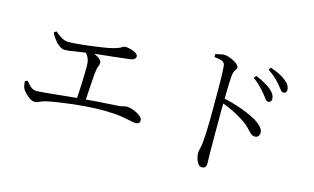

<svg xmlns="http://www.w3.org/2000/svg" viewBox="-94 -1024 2187 1336"><g transform="rotate(15 1000.0 -355.5)"><path d="M184 -96Q169 -96 150.5 -108Q132 -120 117 -135.5Q102 -151 96 -162Q90 -172 87.5 -185Q85 -198 83 -217L102 -225Q118 -205 136 -188.5Q154 -172 181 -172Q196 -172 239 -176Q282 -180 343.5 -186.5Q405 -193 474.5 -199.5Q544 -206 614.5 -211Q685 -216 745 -219Q766 -220 779 -223Q792 -226 799.5 -228Q807 -230 813 -230Q829 -230 849 -224.5Q869 -219 888 -209Q907 -199 920 -187Q933 -175 933 -161Q933 -148 925 -141.5Q917 -135 903 -135Q890 -135 864 -141Q838 -147 799 -153.5Q760 -160 709 -161Q677 -163 632 -162Q587 -161 535 -157Q483 -153 432.5 -147Q382 -141 337.5 -134Q293 -127 262 -120Q234 -113 218 -104.5Q202 -96 184 -96ZM463 -176Q465 -203 467 -238.5Q469 -274 470.5 -311Q472 -348 472.5 -379.5Q473 -411 473 -430Q473 -463 464 -484.5Q455 -506 432 -529L448 -545Q466 -540 485.5 -532.5Q505 -525 521 -516.5Q537 -508 547 -497.5Q557 -487 557 -476Q557 -463 550.5 -449Q544 -435 542 -413Q539 -395 537 -366Q535 -337 532.5 -303.5Q530 -270 528.5 -237Q527 -204 525 -177ZM295 -499Q277 -499 262.5 -509Q248 -519 233 -532Q223 -544 210.5 -561Q198 -578 190 -598L207 -609Q231 -588 255 -573.5Q279 -559 307 -559Q337 -559 396 -565Q455 -571 530 -582Q588 -590 618.5 -598.5Q649 -607 662.5 -613.5Q676 -620 682 -624.5Q688 -629 698 -629Q712 -629 728 -625.5Q744 -622 758.5 -616Q773 -610 782 -602Q791 -594 791 -585Q791 -574 783 -566Q775 -558 754 -555Q739 -553 705.5 -549Q672 -545 630 -540.5Q588 -536 546 -531.5Q504 -527 471 -523Q410 -515 363 -507Q316 -499 295 -499Z M1755 -517Q1743 -517 1733 -531.5Q1723 -546 1707 -565Q1691 -584 1670 -606Q1649 -628 1616 -652L1630 -669Q1668 -654 1696.5 -637.5Q1725 -621 1744 -605Q1762 -589 1770.5 -573.5Q1779 -558 1779 -542Q1779 -531 1772.5 -524Q1766 -517 1755 -517ZM1427 43Q1411 43 1400 28Q1389 13 1383 -8Q1377 -29 1377 -46Q1377 -62 1382 -79Q1387 -96 1390 -124Q1393 -152 1395 -193.5Q1397 -235 1397.5 -280.5Q1398 -326 1398 -368Q1398 -410 1398 -438Q1398 -469 1398 -502.5Q1398 -536 1397.5 -569Q1397 -602 1396 -630.5Q1395 -659 1393 -677Q1391 -701 1372.5 -709Q1354 -717 1315 -721L1314 -742Q1333 -746 1348.5 -750Q1364 -754 1377 -754Q1393 -754 1411.5 -747.5Q1430 -741 1447.5 -732Q1465 -723 1476 -712.5Q1487 -702 1487 -693Q1487 -683 1482.5 -676.5Q1478 -670 1473 -661.5Q1468 -653 1465 -636Q1462 -610 1460.5 -575Q1459 -540 1458.5 -504.5Q1458 -469 1458 -441Q1457 -420 1456.5 -378.5Q1456 -337 1456.5 -285.5Q1457 -234 1456.5 -182Q1456 -130 1457 -86Q1457 -53 1458 -30.5Q1459 -8 1459 5Q1459 24 1451.5 33.5Q1444 43 1427 43ZM1728 -259Q1716 -259 1706.5 -265Q1697 -271 1686.5 -282Q1676 -293 1661.5 -308Q1647 -323 1624 -339Q1589 -364 1545 -386.5Q1501 -409 1446 -429V-462Q1521 -447 1591 -421Q1661 -395 1704 -368Q1727 -353 1744 -334.5Q1761 -316 1761 -294Q1761 -280 1752.5 -269.5Q1744 -259 1728 -259ZM1841 -606Q1829 -606 1818.5 -620.5Q1808 -635 1792 -654Q1775 -673 1755 -692Q1735 -711 1701 -734L1713 -751Q1752 -738 1780.5 -723.5Q1809 -709 1827 -693Q1847 -678 1855.5 -662.5Q1864 -647 1864 -631Q1864 -619 1858 -612.5Q1852 -606 1841 -606Z"/></g></svg>

Font: Noto Serif KR
Style: Regular
Weight: 400
Designer: Ryoko NISHIZUKA  (kana & ideographs); Frank Grießhammer (Latin, Greek & Cyrillic); Wenlong ZHANG  (bopomofo); Sandoll Co
Foundry: Adobe
Version: Version 2.003-H1;hotconv 1.1.1;makeotfexe 2.6.0